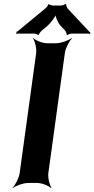

<svg xmlns="http://www.w3.org/2000/svg" viewBox="-20 -931 480 977"><path d="M226 -50 310 -661C313 -685 332 -722 346 -735L344 -737C329 -725 290 -711 266 -711H220C196 -711 161 -725 150 -737L148 -735C158 -722 167 -685 164 -661L80 -50C77 -26 58 11 44 24L45 26C60 14 99 0 123 0H169C193 0 228 14 239 26L242 24C232 11 223 -26 226 -50ZM436 -768 323 -889C321 -893 315 -906 317 -909L313 -911C310 -907 296 -903 291 -903H249C244 -903 231 -907 229 -910L226 -909C227 -906 216 -893 213 -890L69 -771C68 -770 65 -770 64 -770L63 -767C63 -766 65 -765 65 -764C65 -762 62 -760 61 -759L63 -757C64 -758 66 -760 68 -760H154C159 -760 172 -756 174 -753L178 -754C176 -757 187 -770 190 -773L221 -799C238 -814 264 -847 266 -863H262C260 -847 276 -813 289 -799L313 -774C315 -770 321 -757 319 -754L323 -752C325 -756 340 -760 345 -760H434C435 -760 436 -758 437 -757L440 -760C439 -761 438 -762 438 -763C438 -764 439 -764 440 -765L438 -768Z"/></svg>

Font: Asimov
Style: EdgeIt
Weight: 500
Designer: Google
Version: Version 2.000980: 2014